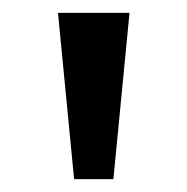

<svg xmlns="http://www.w3.org/2000/svg" viewBox="-20 -886 290 298"><path d="M95 -608 70 -866H181L156 -608Z"/></svg>

Font: Noto Sans Malayalam UI
Style: Regular
Weight: 400
Designer: Jelle Bosma - Monotype Design Team
Foundry: Monotype Imaging Inc.
Version: Version 2.104